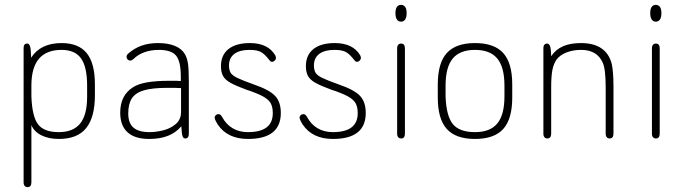

<svg xmlns="http://www.w3.org/2000/svg" viewBox="-20 -561 2815 789"><path d="M108 -324Q107 -362 103 -372Q99 -382 92 -382Q77 -382 77 -364V188Q77 198 81.5 203Q86 208 93 208Q101 208 105 203Q109 198 109 188V-47Q120 -20 150 -5Q180 10 222 10Q298 10 334 -34.5Q370 -79 370 -170V-214Q370 -301 336.5 -342.5Q303 -384 233 -384Q147 -384 108 -324ZM109 -165V-209Q109 -283 140 -319.5Q171 -356 233 -356Q288 -356 313 -321Q338 -286 338 -209V-163Q338 -89 309.5 -53.5Q281 -18 221 -18Q161 -18 136.5 -50Q112 -82 109 -165Z M723 -228Q712 -229 704 -229Q696 -229 690 -229Q684 -229 677 -229Q621 -229 584 -222.5Q547 -216 526 -202Q474 -169 474 -98Q474 -45 504 -17.5Q534 10 593 10Q638 10 670.5 -3Q703 -16 725 -42Q727 -9 730.5 -0.5Q734 8 741 8Q749 8 752.5 3Q756 -2 756 -10V-226Q756 -276 752.5 -299.5Q749 -323 740 -338Q727 -361 698.5 -372.5Q670 -384 629 -384Q592 -384 562 -373.5Q532 -363 506 -340Q500 -334 500 -327Q500 -321 504.5 -316.5Q509 -312 515 -312Q521 -312 528 -318Q547 -337 574 -346.5Q601 -356 633 -356Q684 -356 703.5 -332.5Q723 -309 723 -247ZM724 -199V-101Q724 -70 702.5 -51.5Q681 -33 651 -25.5Q621 -18 595 -18Q550 -18 528.5 -36.5Q507 -55 507 -95Q507 -134 522 -157Q537 -180 572 -190Q607 -200 667 -200Q681 -200 695.5 -200Q710 -200 724 -199Z M999 10Q1134 10 1134 -97Q1134 -142 1110.5 -167Q1087 -192 1023 -214Q978 -230 956 -240.5Q934 -251 927.5 -262.5Q921 -274 921 -292Q921 -323 943 -339.5Q965 -356 1005 -356Q1035 -356 1051 -348Q1067 -340 1087 -314Q1090 -310 1092.5 -308.5Q1095 -307 1098 -307Q1104 -307 1109 -312Q1114 -317 1114 -323Q1114 -328 1111 -334Q1081 -384 1007 -384Q950 -384 919 -359.5Q888 -335 888 -289Q888 -265 896.5 -249Q905 -233 927.5 -220.5Q950 -208 991 -193Q1037 -178 1060.5 -165Q1084 -152 1092.5 -136.5Q1101 -121 1101 -96Q1101 -18 999 -18Q963 -18 936 -34Q909 -50 893 -80Q889 -87 885.5 -89.5Q882 -92 877 -92Q871 -92 866.5 -87.5Q862 -83 862 -78Q862 -70 875 -49Q915 10 999 10Z M1348 10Q1483 10 1483 -97Q1483 -142 1459.5 -167Q1436 -192 1372 -214Q1327 -230 1305 -240.5Q1283 -251 1276.5 -262.5Q1270 -274 1270 -292Q1270 -323 1292 -339.5Q1314 -356 1354 -356Q1384 -356 1400 -348Q1416 -340 1436 -314Q1439 -310 1441.5 -308.5Q1444 -307 1447 -307Q1453 -307 1458 -312Q1463 -317 1463 -323Q1463 -328 1460 -334Q1430 -384 1356 -384Q1299 -384 1268 -359.5Q1237 -335 1237 -289Q1237 -265 1245.5 -249Q1254 -233 1276.5 -220.5Q1299 -208 1340 -193Q1386 -178 1409.5 -165Q1433 -152 1441.5 -136.5Q1450 -121 1450 -96Q1450 -18 1348 -18Q1312 -18 1285 -34Q1258 -50 1242 -80Q1238 -87 1234.5 -89.5Q1231 -92 1226 -92Q1220 -92 1215.5 -87.5Q1211 -83 1211 -78Q1211 -70 1224 -49Q1264 10 1348 10Z M1628 -541Q1617 -541 1611 -532.5Q1605 -524 1605 -507Q1605 -490 1611 -481Q1617 -472 1628 -472Q1639 -472 1645 -481Q1651 -490 1651 -507Q1651 -524 1645 -532.5Q1639 -541 1628 -541ZM1612 -12Q1612 -2 1616.5 3Q1621 8 1629 8Q1636 8 1640 3Q1644 -2 1644 -12V-362Q1644 -372 1640 -377Q1636 -382 1628 -382Q1621 -382 1616.5 -377Q1612 -372 1612 -362Z M1779 -214V-160Q1779 -72 1816 -31Q1853 10 1932 10Q2011 10 2048 -31Q2085 -72 2085 -160V-214Q2085 -302 2048 -343Q2011 -384 1932 -384Q1853 -384 1816 -343Q1779 -302 1779 -214ZM2053 -209V-165Q2053 -89 2023.5 -53.5Q1994 -18 1932 -18Q1868 -18 1841 -51Q1814 -84 1811 -165V-209Q1811 -285 1840.5 -320.5Q1870 -356 1932 -356Q1994 -356 2023.5 -320.5Q2053 -285 2053 -209Z M2245 -330Q2244 -365 2239.5 -373.5Q2235 -382 2228 -382Q2221 -382 2217 -377Q2213 -372 2213 -364V-12Q2213 -2 2217.5 3Q2222 8 2229 8Q2237 8 2241 3Q2245 -2 2245 -12V-202Q2245 -248 2250 -273.5Q2255 -299 2267 -316Q2281 -335 2308 -345.5Q2335 -356 2368 -356Q2434 -356 2457 -303Q2463 -290 2466 -264Q2469 -238 2469 -202V-12Q2469 -2 2473.5 3Q2478 8 2485 8Q2493 8 2497 3Q2501 -2 2501 -12V-205Q2501 -237 2499 -261Q2497 -285 2494 -298Q2472 -384 2367 -384Q2324 -384 2294 -371Q2264 -358 2245 -330Z M2675 -541Q2664 -541 2658 -532.5Q2652 -524 2652 -507Q2652 -490 2658 -481Q2664 -472 2675 -472Q2686 -472 2692 -481Q2698 -490 2698 -507Q2698 -524 2692 -532.5Q2686 -541 2675 -541ZM2659 -12Q2659 -2 2663.5 3Q2668 8 2676 8Q2683 8 2687 3Q2691 -2 2691 -12V-362Q2691 -372 2687 -377Q2683 -382 2675 -382Q2668 -382 2663.5 -377Q2659 -372 2659 -362Z"/></svg>

Font: Beiruti ExtraLight
Style: Regular
Weight: 250
Designer: Arlette Boutros
Foundry: Boutros
Version: Version 1.41